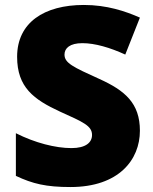

<svg xmlns="http://www.w3.org/2000/svg" viewBox="-20 -744 617 774"><path d="M544 -217C544 -328 484 -379 380 -426C274 -474 240 -490 240 -524C240 -550 262 -570 312 -570C363 -570 424 -552 485 -524L544 -673C485 -699 411 -724 318 -724C158 -724 49 -653 49 -515C49 -392 116 -343 222 -294C315 -252 351 -237 351 -200C351 -169 325 -147 268 -147C204 -147 121 -168 44 -207V-35C112 -3 166 10 264 10C459 10 544 -100 544 -217Z"/></svg>

Font: Noto Sans Gujarati Black
Style: Regular
Weight: 900
Designer: Jelle Bosma - Monotype Design Team, Universal Thirst
Foundry: Monotype Imaging Inc.
Version: Version 2.106